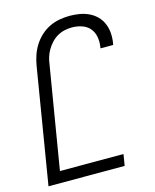

<svg xmlns="http://www.w3.org/2000/svg" viewBox="-112 -820 724 896"><g transform="rotate(-15 250.0 -371.5)"><path d="M10 0 102 -558Q106 -582 114 -606Q122 -630 136 -652.5Q150 -675 169.5 -693Q189 -711 212.5 -722.5Q236 -734 261.5 -738.5Q287 -743 311 -743Q335 -743 358.5 -739Q382 -735 403 -725Q424 -715 440 -699Q456 -683 465 -662Q474 -641 476 -617Q478 -593 474 -568L472 -559H411L412 -566Q416 -590 411.5 -614.5Q407 -639 392 -656Q377 -673 354 -680.5Q331 -688 307 -688Q289 -688 271 -684Q253 -680 236.5 -670.5Q220 -661 207 -647Q194 -633 184.5 -617Q175 -601 169.5 -583.5Q164 -566 162 -549L80 -55H387L378 0Z"/></g></svg>

Font: Iosevka Light Oblique
Style: Regular
Weight: 300
Italic angle: -9°
Monospace: yes
Designer: Belleve Invis
Foundry: Belleve Invis
Version: Version 32.5.0; ttfautohint (v1.8.4)